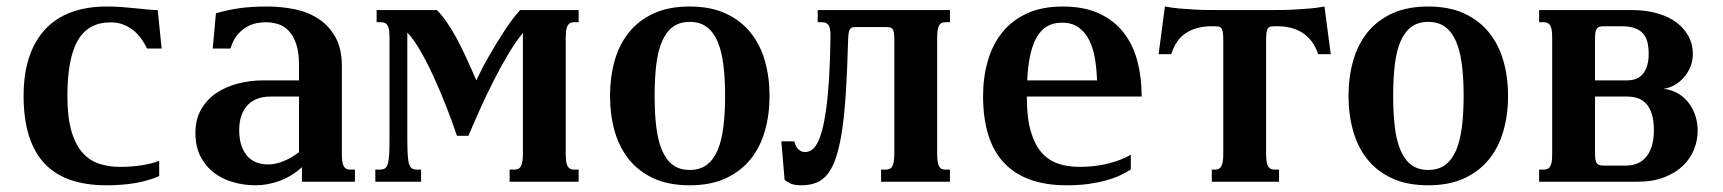

<svg xmlns="http://www.w3.org/2000/svg" viewBox="-20 -549 5206 580"><path d="M342.8 -44.9Q376.5 -44.9 407 -49.6Q437.5 -54.2 460.9 -63V-17.1Q427.2 -2.4 387.7 4.2Q348.1 10.7 301.8 10.7Q174.3 10.7 112.8 -56.9Q51.3 -124.5 51.3 -259.3Q51.3 -326.7 68.4 -377.2Q85.4 -427.7 117.7 -461.7Q149.9 -495.6 196.5 -512.5Q243.2 -529.3 301.8 -529.3Q327.1 -529.3 349.1 -527.6Q371.1 -525.9 390.1 -523.9Q409.2 -522 425.8 -520.3Q442.4 -518.6 456.5 -518.6L468.3 -402.3H424.3Q417 -417.5 407 -431.6Q397 -445.8 383.5 -456.8Q370.1 -467.8 353 -474.6Q335.9 -481.4 314 -481.4Q246.6 -481.4 215.1 -427Q183.6 -372.6 183.6 -259.3Q183.6 -194.8 195.8 -153.1Q208 -111.3 229.5 -87.4Q251 -63.5 280 -54.2Q309.1 -44.9 342.8 -44.9Z M883.3 -257.3H795.9Q775.9 -257.3 758.8 -251.2Q741.7 -245.1 729.2 -232.7Q716.8 -220.2 709.7 -201.2Q702.6 -182.1 702.6 -156.2Q702.6 -127.9 709.7 -108.2Q716.8 -88.4 728.5 -75.9Q740.2 -63.5 756.1 -57.9Q772 -52.2 789.6 -52.2Q812.5 -52.2 836.9 -62.3Q861.3 -72.3 883.3 -89.4ZM1012.7 -85Q1012.7 -69.8 1014.2 -60.5Q1015.6 -51.3 1019 -45.9Q1022.5 -40.5 1027.1 -38.6Q1031.7 -36.6 1038.6 -36.6H1052.2V0H892.1V-43.9Q861.3 -16.1 825 -2.7Q788.6 10.7 752 10.7Q717.8 10.7 685.3 1.7Q652.8 -7.3 627.2 -26.6Q601.6 -45.9 585.9 -75.9Q570.3 -106 570.3 -147.9Q570.3 -188 587.2 -217.8Q604 -247.6 632.3 -267.1Q660.6 -286.6 698 -296.4Q735.4 -306.2 775.9 -306.2H883.3V-352.1Q883.3 -392.1 874.3 -417.5Q865.2 -442.9 850.8 -457.3Q836.4 -471.7 818.1 -476.8Q799.8 -481.9 781.7 -481.9Q770.5 -481.9 755.1 -479Q739.7 -476.1 724.6 -467.3Q709.5 -458.5 696.5 -442.9Q683.6 -427.2 676.3 -402.3H622.6L632.3 -508.8Q647.5 -513.2 663.6 -516.8Q679.7 -520.5 698 -523.4Q716.3 -526.4 738 -527.8Q759.8 -529.3 786.6 -529.3Q829.6 -529.3 870.4 -521Q911.1 -512.7 942.6 -491.9Q974.1 -471.2 993.4 -436.5Q1012.7 -401.9 1012.7 -349.1Z M1117.7 -518.6H1299.8Q1315.9 -502 1330.1 -481.4Q1344.2 -460.9 1358.2 -435.3Q1372.1 -409.7 1387 -377.7Q1401.9 -345.7 1418.9 -306.2Q1425.3 -320.3 1434.6 -338.4Q1443.8 -356.4 1455.3 -376.5Q1466.8 -396.5 1479.2 -417Q1491.7 -437.5 1504.2 -456.5Q1516.6 -475.6 1528.8 -491.7Q1541 -507.8 1551.3 -518.6H1728V-481.9H1714.8Q1708 -481.9 1703.4 -480Q1698.7 -478 1695.3 -472.7Q1691.9 -467.3 1690.4 -458Q1689 -448.7 1689 -433.6V-85Q1689 -69.8 1690.4 -60.5Q1691.9 -51.3 1695.3 -45.9Q1698.7 -40.5 1703.4 -38.6Q1708 -36.6 1714.8 -36.6H1728V0H1519.5V-36.6H1533.2Q1539.6 -36.6 1544.7 -38.6Q1549.8 -40.5 1553 -45.9Q1556.2 -51.3 1557.9 -60.5Q1559.6 -69.8 1559.6 -85V-449.7Q1535.6 -419.9 1513.4 -382.3Q1491.2 -344.7 1470.5 -303.7Q1449.7 -262.7 1430.7 -220.5Q1411.6 -178.2 1395 -138.7H1360.4Q1346.2 -181.2 1327.9 -227.8Q1309.6 -274.4 1289.8 -317.6Q1270 -360.8 1249.5 -396.2Q1229 -431.6 1210.4 -450.7V-138.7Q1210.4 -105.5 1211.4 -85.2Q1212.4 -64.9 1215.6 -54.2Q1218.8 -43.5 1224.9 -40Q1231 -36.6 1241.2 -36.6H1252V0H1113.8V-36.6H1126Q1136.2 -36.6 1142.3 -40Q1148.4 -43.5 1151.6 -54.4Q1154.8 -65.4 1155.8 -85.4Q1156.7 -105.5 1156.7 -139.2V-433.6Q1156.7 -448.7 1155.3 -458Q1153.8 -467.3 1150.4 -472.7Q1147 -478 1142.1 -480Q1137.2 -481.9 1130.9 -481.9H1117.7Z M1822.8 -259.3Q1822.8 -315.4 1836.4 -364.5Q1850.1 -413.6 1879.2 -450.2Q1908.2 -486.8 1953.9 -508.1Q1999.5 -529.3 2063.5 -529.3Q2127 -529.3 2172.6 -508.1Q2218.3 -486.8 2247.6 -450.2Q2276.9 -413.6 2290.8 -364.5Q2304.7 -315.4 2304.7 -259.3Q2304.7 -203.1 2290.8 -154.1Q2276.9 -105 2247.6 -68.4Q2218.3 -31.7 2172.6 -10.5Q2127 10.7 2063.5 10.7Q1999.5 10.7 1953.9 -10.5Q1908.2 -31.7 1879.2 -68.4Q1850.1 -105 1836.4 -154.1Q1822.8 -203.1 1822.8 -259.3ZM1957.5 -259.8Q1957.5 -206.1 1962.6 -164.6Q1967.8 -123 1980.2 -94.2Q1992.7 -65.4 2012.9 -50.5Q2033.2 -35.6 2063.5 -35.6Q2093.8 -35.6 2114.3 -50.5Q2134.8 -65.4 2147.2 -94Q2159.7 -122.6 2165 -164.1Q2170.4 -205.6 2170.4 -259.3Q2170.4 -313 2165 -354.5Q2159.7 -396 2147.2 -424.6Q2134.8 -453.1 2114.3 -468Q2093.8 -482.9 2063.5 -482.9Q2033.2 -482.9 2012.9 -468Q1992.7 -453.1 1980.2 -424.8Q1967.8 -396.5 1962.6 -354.7Q1957.5 -313 1957.5 -259.8Z M2681.6 -428.7Q2681.6 -442.9 2680.2 -450.7Q2678.7 -458.5 2675.3 -462.2Q2671.9 -465.8 2667 -466.6Q2662.1 -467.3 2655.8 -467.3H2567.9Q2561 -467.3 2556.4 -466.6Q2551.8 -465.8 2548.6 -462.2Q2545.4 -458.5 2543.9 -450.7Q2542.5 -442.9 2542 -428.7Q2539.6 -339.4 2535.4 -272.2Q2531.2 -205.1 2523.9 -156.2Q2516.6 -107.4 2506.1 -75.2Q2495.6 -43 2480.7 -23.9Q2465.8 -4.9 2446 2.9Q2426.3 10.7 2400.9 10.7Q2377.9 10.7 2366.2 4.6Q2354.5 -1.5 2350.1 -5.9L2340.3 -122.1H2379.4Q2382.3 -109.9 2387.2 -103.3Q2392.1 -96.7 2397 -93.8Q2401.9 -90.8 2406.2 -90.3Q2410.6 -89.8 2413.1 -89.8Q2422.4 -89.8 2431.4 -95.5Q2440.4 -101.1 2448.5 -115.7Q2456.5 -130.4 2463.4 -155.3Q2470.2 -180.2 2475.6 -218.8Q2481 -257.3 2484.4 -311Q2487.8 -364.7 2488.8 -437Q2489.3 -464.8 2482.7 -473.4Q2476.1 -481.9 2463.4 -481.9H2450.2V-518.6H2849.6V-481.9H2836.4Q2829.6 -481.9 2825 -480Q2820.3 -478 2817.1 -472.7Q2814 -467.3 2812.5 -458Q2811 -448.7 2811 -433.6V-85Q2811 -69.8 2812.5 -60.5Q2814 -51.3 2817.1 -45.9Q2820.3 -40.5 2825 -38.6Q2829.6 -36.6 2836.4 -36.6H2849.6V0H2641.6V-36.6H2655.3Q2661.6 -36.6 2666.7 -38.6Q2671.9 -40.5 2675 -45.9Q2678.2 -51.3 2679.9 -60.5Q2681.6 -69.8 2681.6 -85Z M3190.4 -529.3Q3255.4 -529.3 3300.8 -508.1Q3346.2 -486.8 3374.5 -450.2Q3402.8 -413.6 3415.8 -364.7Q3428.7 -315.9 3428.7 -260.3V-257.3H3082V-253.9Q3082 -193.4 3093.5 -153.3Q3105 -113.3 3125.7 -89.1Q3146.5 -64.9 3175.8 -54.9Q3205.1 -44.9 3241.2 -44.9Q3287.1 -44.9 3326.7 -54.7Q3366.2 -64.5 3396 -81.5V-37.1Q3381.3 -27.3 3362.8 -18.8Q3344.2 -10.3 3320.3 -3.7Q3296.4 2.9 3267.1 6.8Q3237.8 10.7 3201.7 10.7Q3077.6 10.7 3013.7 -56.4Q2949.7 -123.5 2949.7 -259.3Q2949.7 -315.4 2963.9 -364.7Q2978 -414.1 3007.3 -450.7Q3036.6 -487.3 3082 -508.3Q3127.4 -529.3 3190.4 -529.3ZM3293.9 -306.2Q3293 -339.8 3287.8 -371.1Q3282.7 -402.3 3270.8 -426.8Q3258.8 -451.2 3238.8 -465.8Q3218.8 -480.5 3188 -480.5Q3161.1 -480.5 3142.3 -469Q3123.5 -457.5 3111.1 -435.3Q3098.6 -413.1 3091.8 -380.6Q3085 -348.1 3083 -306.2Z M3675.3 -428.7Q3675.3 -443.8 3673.8 -452.1Q3672.4 -460.4 3668.9 -464.4Q3665.5 -468.3 3660.6 -469Q3655.8 -469.7 3649.4 -469.7H3640.1Q3595.2 -469.7 3563.7 -450Q3532.2 -430.2 3518.1 -385.3H3480L3499 -529.3Q3520 -525.4 3542 -523.4Q3564 -521.5 3585.9 -520.3Q3607.9 -519 3628.9 -518.8Q3649.9 -518.6 3668.5 -518.6H3811.5Q3830.1 -518.6 3851.1 -518.8Q3872.1 -519 3894 -520.3Q3916 -521.5 3938 -523.4Q3960 -525.4 3981 -529.3L4000 -385.3H3961.9Q3954.6 -407.7 3942.6 -423.6Q3930.7 -439.5 3914.8 -449.7Q3898.9 -460 3879.9 -464.8Q3860.8 -469.7 3839.8 -469.7H3830.6Q3823.7 -469.7 3819.1 -469Q3814.5 -468.3 3811 -464.4Q3807.6 -460.4 3806.2 -452.1Q3804.7 -443.8 3804.7 -428.7V-85Q3804.7 -69.8 3806.2 -60.5Q3807.6 -51.3 3811 -45.9Q3814.5 -40.5 3819.1 -38.6Q3823.7 -36.6 3830.6 -36.6H3843.8V0H3640.6V-36.6H3649.4Q3655.8 -36.6 3660.6 -38.6Q3665.5 -40.5 3668.9 -45.9Q3672.4 -51.3 3673.8 -60.5Q3675.3 -69.8 3675.3 -85Z M4053.7 -259.3Q4053.7 -315.4 4067.4 -364.5Q4081.1 -413.6 4110.1 -450.2Q4139.2 -486.8 4184.8 -508.1Q4230.5 -529.3 4294.4 -529.3Q4357.9 -529.3 4403.6 -508.1Q4449.2 -486.8 4478.5 -450.2Q4507.8 -413.6 4521.7 -364.5Q4535.6 -315.4 4535.6 -259.3Q4535.6 -203.1 4521.7 -154.1Q4507.8 -105 4478.5 -68.4Q4449.2 -31.7 4403.6 -10.5Q4357.9 10.7 4294.4 10.7Q4230.5 10.7 4184.8 -10.5Q4139.2 -31.7 4110.1 -68.4Q4081.1 -105 4067.4 -154.1Q4053.7 -203.1 4053.7 -259.3ZM4188.5 -259.8Q4188.5 -206.1 4193.6 -164.6Q4198.7 -123 4211.2 -94.2Q4223.6 -65.4 4243.9 -50.5Q4264.2 -35.6 4294.4 -35.6Q4324.7 -35.6 4345.2 -50.5Q4365.7 -65.4 4378.2 -94Q4390.6 -122.6 4396 -164.1Q4401.4 -205.6 4401.4 -259.3Q4401.4 -313 4396 -354.5Q4390.6 -396 4378.2 -424.6Q4365.7 -453.1 4345.2 -468Q4324.7 -482.9 4294.4 -482.9Q4264.2 -482.9 4243.9 -468Q4223.6 -453.1 4211.2 -424.8Q4198.7 -396.5 4193.6 -354.7Q4188.5 -313 4188.5 -259.8Z M4629.4 0V-36.6H4643.1Q4649.4 -36.6 4654.3 -38.6Q4659.2 -40.5 4662.6 -45.9Q4666 -51.3 4667.5 -60.5Q4668.9 -69.8 4668.9 -85V-433.6Q4668.9 -448.7 4667.5 -458Q4666 -467.3 4662.6 -472.7Q4659.2 -478 4654.3 -480Q4649.4 -481.9 4643.1 -481.9H4629.4V-518.6H4909.2Q4953.6 -518.6 4988 -508.3Q5022.5 -498 5045.9 -480Q5069.3 -461.9 5081.5 -438Q5093.8 -414.1 5093.8 -386.7Q5093.8 -366.2 5086.7 -348.1Q5079.6 -330.1 5067.4 -315.9Q5055.2 -301.8 5039.3 -292.5Q5023.4 -283.2 5005.4 -280.8Q5030.3 -277.8 5049.6 -266.4Q5068.8 -254.9 5081.8 -237.5Q5094.7 -220.2 5101.6 -198.7Q5108.4 -177.2 5108.4 -154.3Q5108.4 -126.5 5097.9 -98.9Q5087.4 -71.3 5064.9 -49.3Q5042.5 -27.3 5008.1 -13.7Q4973.6 0 4925.3 0ZM4798.3 -306.2H4895Q4928.7 -306.2 4944.6 -327.9Q4960.4 -349.6 4960.4 -386.2Q4960.4 -405.3 4956.8 -420.9Q4953.1 -436.5 4943.8 -447.3Q4934.6 -458 4918.7 -463.9Q4902.8 -469.7 4878.4 -469.7H4824.2Q4816.4 -469.7 4811.3 -468Q4806.2 -466.3 4803.2 -461.9Q4800.3 -457.5 4799.3 -449.5Q4798.3 -441.4 4798.3 -428.2ZM4891.1 -48.8Q4908.7 -48.8 4924.1 -54.4Q4939.5 -60.1 4950.9 -72.8Q4962.4 -85.4 4969.2 -105.7Q4976.1 -126 4976.1 -155.8Q4976.1 -185.5 4969.7 -205.1Q4963.4 -224.6 4952.4 -236.3Q4941.4 -248 4926.8 -252.7Q4912.1 -257.3 4895.5 -257.3H4798.3V-90.3Q4798.3 -77.1 4799.3 -69.1Q4800.3 -61 4803.2 -56.6Q4806.2 -52.2 4811.3 -50.5Q4816.4 -48.8 4824.2 -48.8Z"/></svg>

Font: Arian AMU Serif
Style: Bold
Weight: 700
Designer: Ruben Hakobyan (Tarumian)
Foundry: Ruben Hakobyan (Tarumian)
Version: Version 1.002